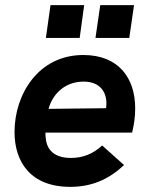

<svg xmlns="http://www.w3.org/2000/svg" viewBox="-20 -717 583 747"><path d="M253 10C334 10 401.5 -17 462.5 -75L377.5 -151C342 -118 302 -102.5 256 -102.5C194 -102.5 162 -131.5 158 -180C157 -186.5 156.5 -193.5 157 -201H494C501.5 -232 506 -262.5 506 -295C506 -413.5 441.5 -503 304 -503C130 -503 36.5 -351 36.5 -203C36.5 -87.5 99 10 253 10ZM158.5 -569.5H290L307.5 -697H176.5ZM169 -293.5C182 -344 227 -399.5 305 -399.5C369 -399.5 394 -359.5 394 -315C394 -308 393.5 -302 393 -296ZM351.5 -569.5H483L501.5 -697H370Z"/></svg>

Font: HK Grotesk
Style: Bold Italic
Weight: 700
Italic angle: -16°
Designer: Alfredo Marco Pradil
Foundry: Hanken Design Co.
Version: Version 3.001;FEAKit 1.0